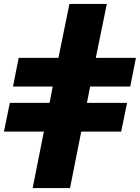

<svg xmlns="http://www.w3.org/2000/svg" viewBox="-30 -762 711 976"><path d="M136 194 193 -93H-10L20 -239H222L238 -322H36L65 -468H267L323 -742H513L457 -468H661L632 -322H428L412 -239H616L586 -93H383L326 194Z"/></svg>

Font: Montserrat ExtraBold
Style: Italic
Weight: 800
Italic angle: -11.3°
Designer: Julieta Ulanovsky
Foundry: Julieta Ulanovsky
Version: Version 9.000; ttfautohint (v1.8.4.7-5d5b)